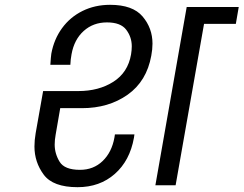

<svg xmlns="http://www.w3.org/2000/svg" viewBox="-20 -769 1011 797"><path d="M230 -320 211 -210Q207 -188 207 -169Q207 -131 227.5 -97.5Q248 -64 312 -64Q368 -64 406 -100.5Q444 -137 455 -198L457 -211H538L536 -197Q519 -102 456.5 -47Q394 8 302 8Q200 8 161.5 -44Q123 -96 123 -161Q123 -187 128 -216L159 -391H305Q390 -391 450.5 -429.5Q511 -468 524 -543Q527 -561 527 -577Q527 -615 504 -645.5Q481 -676 424 -676Q367 -676 327.5 -640.5Q288 -605 277 -544Q273 -523 272 -500H189Q191 -532 193 -546Q204 -606 237.5 -652Q271 -698 322.5 -723.5Q374 -749 437 -749Q531 -749 572 -700.5Q613 -652 613 -588Q613 -564 608 -538Q589 -432 510 -376Q431 -320 320 -320ZM971 -740 959 -670H827L709 0H625L755 -740Z"/></svg>

Font: Fz Poppins
Style: Italic
Weight: 400
Italic angle: -10°
Designer: Ninad Kale (Devanagari), Jonny Pinhorn (Latin)
Foundry: Indian Type Foundry
Version: Vit hóa bi Vntype.Com & FontZin.Com